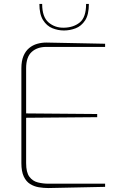

<svg xmlns="http://www.w3.org/2000/svg" viewBox="-20 -947 619 970"><path d="M225 3Q200 3 176 -1Q152 -5 132 -17.5Q112 -30 100 -55.5Q88 -81 88 -123V-602Q88 -639 98.5 -664Q109 -689 127 -704Q145 -719 167.5 -725.5Q190 -732 214 -732Q264 -731 313.5 -730Q363 -729 412.5 -728Q462 -727 511 -726V-710H214Q168 -710 140 -684.5Q112 -659 112 -602V-374L471 -371V-355L112 -352V-123Q112 -76 128.5 -54Q145 -32 171 -25.5Q197 -19 224 -19H511V-3Q464 -2 416 -1Q368 0 320.5 1Q273 2 225 3ZM303 -793Q273 -793 244.5 -804.5Q216 -816 197.5 -845.5Q179 -875 179 -927H193Q193 -861 225.5 -833.5Q258 -806 303 -807Q352 -808 383.5 -834Q415 -860 415 -927H429Q429 -873 410 -844Q391 -815 362 -804Q333 -793 303 -793Z"/></svg>

Font: Exo Thin Thin
Style: Regular
Weight: 250
Version: Version 2.000